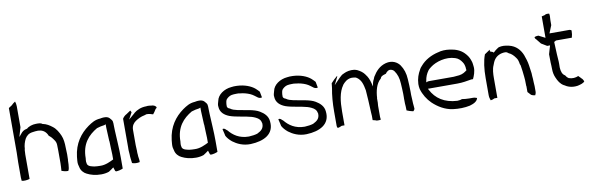

<svg xmlns="http://www.w3.org/2000/svg" viewBox="-48 -1087 4680 1517"><g transform="rotate(-10 2292.0 -328.5)"><path d="M38 -72C38 -62 39 -53 40 -45C57 -40 86 -43 104 -49V-244C104 -258 105 -269 106 -282C106 -283 107 -284 108 -288C109 -319 118 -345 129 -367C142 -389 159 -405 192 -409C205 -411 221 -413 237 -413H239L240 -412C275 -412 301 -389 312 -359C316 -356 321 -352 325 -348L334 -339C347 -321 365 -305 365 -274C366 -259 366 -243 366 -228V-130C366 -109 364 -89 363 -68C376 -63 395 -58 416 -58C423 -67 426 -88 427 -108L428 -136V-137C429 -139 428 -141 428 -144H429C430 -159 430 -173 430 -188C430 -207 428 -225 428 -244C428 -279 424 -315 412 -342C400 -370 381 -403 356 -421C334 -438 313 -452 281 -459H279C268 -470 250 -469 229 -469C201 -469 169 -459 153 -443H151C126 -438 114 -428 102 -413L82 -389L104 -464V-632C104 -647 101 -660 97 -671C85 -664 75 -655 66 -646L40 -629V-272C40 -247 38 -217 38 -194ZM365 -267H366Z M501 -96C503 -87 505 -80 507 -72C512 -45 533 -22 555 -12C586 4 623 14 669 14C688 14 712 11 731 4C737 0 747 -6 752 -10L771 -24L781 6C781 6 784 8 787 11C806 11 828 5 843 -2V-90C843 -164 837 -235 834 -308L833 -341C832 -384 835 -385 811 -411C792 -431 759 -425 754 -425C749 -425 743 -423 736 -422H735C692 -419 667 -402 636 -381C569 -333 515 -262 503 -156C501 -135 498 -112 501 -96ZM567 -105C566 -116 569 -127 569 -133C569 -249 627 -310 699 -352H700C716 -358 742 -363 759 -365L760 -366H762L771 -370V-342C773 -304 774 -270 776 -233H777C777 -218 779 -188 779 -172C780 -158 781 -143 781 -127V-86C756 -74 715 -52 671 -54C655 -54 638 -55 625 -57C610 -61 577 -64 570 -87V-88C569 -94 568 -100 567 -105ZM671 -47ZM752 -16ZM770 -342H771ZM780 -108H781Z M914 -132C914 -124 916 -114 916 -104C916 -79 920 -57 923 -32C940 -25 964 -24 984 -29C986 -43 982 -59 980 -76L979 -95C979 -96 978 -101 978 -102V-122C977 -136 976 -152 976 -166V-288C976 -323 993 -342 1011 -355C1032 -369 1055 -381 1086 -387L1102 -392H1103C1123 -392 1139 -387 1154 -382C1158 -387 1161 -392 1167 -399L1181 -421C1186 -423 1187 -425 1191 -431C1190 -436 1182 -448 1162 -452H1157C1142 -454 1125 -457 1111 -454H1110C1069 -454 1034 -438 1010 -418V-417C1008 -416 1008 -415 1002 -410L960 -374L989 -428C987 -432 984 -438 981 -443L947 -420C934 -414 921 -401 914 -389V-158C914 -149 913 -141 914 -132ZM978 -116Z M1261 -96C1263 -87 1265 -80 1267 -72C1272 -45 1293 -22 1315 -12C1346 4 1383 14 1429 14C1448 14 1472 11 1491 4C1497 0 1507 -6 1512 -10L1531 -24L1541 6C1541 6 1544 8 1547 11C1566 11 1588 5 1603 -2V-90C1603 -164 1597 -235 1594 -308L1593 -341C1592 -384 1595 -385 1571 -411C1552 -431 1519 -425 1514 -425C1509 -425 1503 -423 1496 -422H1495C1452 -419 1427 -402 1396 -381C1329 -333 1275 -262 1263 -156C1261 -135 1258 -112 1261 -96ZM1327 -105C1326 -116 1329 -127 1329 -133C1329 -249 1387 -310 1459 -352H1460C1476 -358 1502 -363 1519 -365L1520 -366H1522L1531 -370V-342C1533 -304 1534 -270 1536 -233H1537C1537 -218 1539 -188 1539 -172C1540 -158 1541 -143 1541 -127V-86C1516 -74 1475 -52 1431 -54C1415 -54 1398 -55 1385 -57C1370 -61 1337 -64 1330 -87V-88C1329 -94 1328 -100 1327 -105ZM1431 -47ZM1512 -16ZM1530 -342H1531ZM1540 -108H1541Z M1672 -351C1674 -306 1706 -280 1745 -265C1795 -247 1865 -242 1917 -227C1927 -223 1938 -221 1948 -215C1973 -203 1986 -190 1991 -162V-161C1993 -119 1966 -103 1940 -90L1939 -89C1920 -83 1895 -79 1869 -78C1792 -78 1744 -114 1710 -155C1707 -157 1703 -161 1700 -163V-164H1699C1692 -173 1681 -175 1674 -173C1674 -170 1674 -165 1676 -160L1682 -135L1686 -116C1695 -99 1710 -81 1731 -64C1764 -39 1812 -15 1873 -17C1979 -21 2066 -63 2054 -167C2051 -210 2021 -237 1989 -256C1947 -282 1874 -287 1815 -300C1794 -305 1776 -309 1759 -322C1743 -327 1735 -335 1738 -355V-361C1739 -372 1741 -387 1747 -397H1748V-398C1755 -407 1773 -422 1791 -425C1802 -427 1814 -428 1828 -428H1845C1849 -428 1852 -427 1857 -426C1885 -424 1914 -416 1937 -406C1960 -396 1977 -380 1993 -369C2005 -361 2019 -362 2024 -365L2015 -412C2008 -419 1999 -430 1987 -440C1958 -465 1907 -487 1843 -489H1820C1813 -488 1806 -488 1800 -487C1741 -482 1688 -446 1679 -397C1675 -381 1669 -368 1672 -352ZM1791 -418ZM1948 -209Z M2120 -351C2122 -306 2154 -280 2193 -265C2243 -247 2313 -242 2365 -227C2375 -223 2386 -221 2396 -215C2421 -203 2434 -190 2439 -162V-161C2441 -119 2414 -103 2388 -90L2387 -89C2368 -83 2343 -79 2317 -78C2240 -78 2192 -114 2158 -155C2155 -157 2151 -161 2148 -163V-164H2147C2140 -173 2129 -175 2122 -173C2122 -170 2122 -165 2124 -160L2130 -135L2134 -116C2143 -99 2158 -81 2179 -64C2212 -39 2260 -15 2321 -17C2427 -21 2514 -63 2502 -167C2499 -210 2469 -237 2437 -256C2395 -282 2322 -287 2263 -300C2242 -305 2224 -309 2207 -322C2191 -327 2183 -335 2186 -355V-361C2187 -372 2189 -387 2195 -397H2196V-398C2203 -407 2221 -422 2239 -425C2250 -427 2262 -428 2276 -428H2293C2297 -428 2300 -427 2305 -426C2333 -424 2362 -416 2385 -406C2408 -396 2425 -380 2441 -369C2453 -361 2467 -362 2472 -365L2463 -412C2456 -419 2447 -430 2435 -440C2406 -465 2355 -487 2291 -489H2268C2261 -488 2254 -488 2248 -487C2189 -482 2136 -446 2127 -397C2123 -381 2117 -368 2120 -352ZM2239 -418ZM2396 -209Z M2566 -40C2566 -33 2568 -28 2572 -23C2585 -24 2596 -30 2605 -34H2628V-144C2628 -225 2637 -299 2673 -349V-350C2689 -369 2709 -390 2744 -394H2754C2757 -394 2760 -394 2766 -393C2773 -393 2782 -391 2789 -386C2825 -361 2833 -324 2842 -277V-276L2845 -231C2846 -207 2849 -187 2849 -163C2850 -142 2851 -121 2852 -101V-100C2852 -88 2854 -80 2854 -70V-36L2878 -30V-29C2883 -26 2904 -25 2917 -27C2917 -32 2918 -39 2917 -45H2916V-140C2916 -149 2917 -155 2918 -165V-201H2919C2922 -258 2936 -316 2974 -348L2980 -360C2989 -369 3005 -375 3021 -379C3028 -391 3047 -409 3067 -402C3076 -400 3085 -395 3092 -385C3111 -358 3122 -326 3124 -282C3125 -254 3128 -229 3128 -200V-172C3128 -162 3127 -155 3128 -146C3128 -130 3128 -112 3130 -98L3131 -65C3138 -62 3146 -60 3155 -56L3182 -49C3187 -52 3197 -62 3195 -75H3194V-82C3192 -100 3190 -122 3190 -141C3189 -152 3188 -166 3188 -178V-206C3188 -240 3186 -273 3184 -306C3182 -353 3169 -391 3147 -423C3127 -451 3087 -475 3034 -461C2983 -447 2952 -413 2926 -370L2920 -355C2915 -345 2910 -335 2908 -325L2903 -297L2896 -325C2888 -355 2878 -379 2861 -399V-400C2845 -421 2829 -433 2803 -446C2795 -449 2786 -452 2779 -453C2747 -457 2718 -450 2697 -440L2696 -439C2681 -435 2668 -423 2657 -412L2607 -360L2638 -423V-429C2620 -414 2601 -397 2586 -379L2582 -343V-342C2571 -286 2566 -222 2566 -156ZM2849 -156H2850Z M3259 -254C3259 -239 3260 -226 3263 -213C3276 -167 3303 -124 3335 -93C3377 -53 3430 -20 3494 -11C3541 -5 3588 -6 3630 -15C3661 -24 3691 -37 3697 -65C3689 -68 3677 -72 3665 -72H3636C3615 -72 3596 -74 3577 -77C3568 -72 3553 -71 3540 -70V-69V-70C3437 -75 3369 -122 3332 -195L3327 -204H3565C3605 -204 3642 -211 3677 -217H3691C3702 -240 3716 -275 3714 -309L3711 -336C3710 -347 3707 -356 3703 -366V-367C3694 -393 3680 -412 3662 -430C3635 -457 3597 -473 3550 -479C3519 -484 3481 -482 3458 -474H3457C3399 -461 3346 -432 3311 -390C3304 -383 3298 -375 3293 -366V-365C3274 -333 3261 -298 3259 -254ZM3323 -256 3325 -267C3330 -300 3340 -322 3356 -345C3364 -356 3373 -362 3383 -370C3426 -403 3510 -429 3582 -405C3606 -398 3623 -380 3634 -363C3644 -349 3649 -332 3650 -316H3651C3651 -311 3650 -308 3650 -303L3654 -297C3636 -282 3618 -270 3589 -266L3566 -264C3558 -263 3551 -262 3544 -262H3350C3344 -262 3338 -262 3333 -260ZM3566 -264ZM3714 -306V-307Z M3791 -71C3791 -55 3795 -40 3800 -28C3811 -29 3823 -33 3831 -38H3855V-197C3855 -229 3857 -269 3870 -297C3875 -310 3881 -328 3891 -341C3908 -365 3938 -382 3979 -382C3992 -382 3999 -373 4004 -370C4026 -361 4043 -343 4057 -323C4068 -310 4073 -291 4076 -270L4081 -258V-257C4086 -227 4090 -195 4093 -163V-162L4095 -138C4095 -121 4095 -106 4096 -90H4097V-42L4122 -15C4129 -11 4141 -7 4153 -6C4156 -11 4161 -23 4161 -34V-78C4161 -89 4159 -98 4159 -110C4158 -119 4158 -127 4158 -137C4156 -152 4156 -166 4155 -183C4152 -201 4149 -226 4146 -247C4142 -275 4132 -308 4122 -334C4104 -378 4072 -415 4017 -428C3986 -435 3963 -437 3935 -430C3926 -425 3918 -419 3907 -411L3889 -395C3881 -406 3870 -403 3861 -410V-423L3818 -394C3799 -345 3791 -280 3791 -208ZM3870 -297Z M4227 -459C4228 -452 4231 -445 4235 -442H4236L4269 -401L4314 -374H4337C4329 -351 4325 -330 4317 -306C4317 -283 4317 -261 4318 -238C4318 -221 4321 -207 4320 -189C4320 -162 4325 -138 4334 -118C4347 -87 4362 -62 4389 -46H4390C4416 -28 4451 -15 4497 -22C4520 -27 4547 -35 4554 -48C4550 -58 4543 -70 4535 -75V-76L4514 -97C4492 -87 4465 -84 4437 -94L4436 -95C4425 -102 4419 -110 4413 -120C4391 -132 4384 -157 4382 -187V-197C4383 -210 4382 -224 4382 -237L4378 -297V-298C4378 -330 4374 -359 4374 -392V-395L4390 -404H4517C4522 -420 4525 -439 4525 -461C4521 -464 4515 -468 4507 -468H4349L4374 -530V-567L4376 -604C4376 -610 4375 -615 4374 -622C4361 -625 4344 -624 4337 -617L4312 -611V-439L4259 -466C4247 -466 4236 -464 4227 -459ZM4319 -183H4320ZM4382 -231ZM4497 -15Z"/></g></svg>

Font: SolarCharger
Style: 350
Weight: 300
Designer: Mew Too
Foundry: Cannot Into Space Fonts/KineticPlasma Fonts
Version: Version 1.100